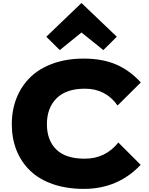

<svg xmlns="http://www.w3.org/2000/svg" viewBox="-20 -1192 947 1223"><path d="M877 -667 729 -520Q653.3 -627 521 -627Q401.4 -627 340.1 -565.7Q278.8 -504.4 278.8 -400.9Q278.8 -298.8 338.4 -240Q397.9 -181.2 520 -181.2Q651.4 -181.2 733.9 -284.2L876 -142.1Q731 11.2 514.2 11.2Q404.3 11.2 317.1 -19Q230 -49.3 172.9 -104Q115.7 -158.7 85.4 -234.1Q55.2 -309.6 55.2 -400.9Q55.2 -491.7 85.7 -568.1Q116.2 -644.5 173.6 -700.4Q231 -756.3 318.1 -787.6Q405.3 -818.8 513.2 -818.8Q629.9 -818.8 716.8 -782.5Q803.7 -746.1 877 -667ZM500 -1171.9 724.1 -958 638.2 -873 499 -984.9 360.8 -873 274.9 -958 498 -1171.9Z"/></svg>

Font: Sinkin Sans 900 X Black
Style: Regular
Weight: 950
Designer: Keith Bates
Foundry: K-Type
Version: Sinkin Sans (version 1.0)  by Keith Bates   •   © 2014   www